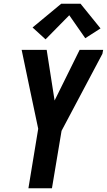

<svg xmlns="http://www.w3.org/2000/svg" viewBox="-20 -1000 568 1020"><path d="M131 0 183 -316 142 -510 95 -735H228L270 -466L403 -735H528L524 -714L307 -305L256 0ZM222 -791 153 -854 305 -980H408L514 -849L433 -797L348 -919Z"/></svg>

Font: Iosevka SS04 Extrabold Oblique
Style: Regular
Weight: 800
Italic angle: -9°
Monospace: yes
Designer: Belleve Invis
Foundry: Belleve Invis
Version: Version 19.0.0; ttfautohint (v1.8.4)